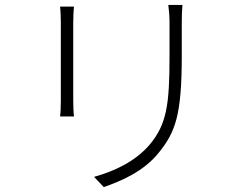

<svg xmlns="http://www.w3.org/2000/svg" viewBox="-20 -735 996 786"><path d="M225.9 -708.1C228 -692.1 229 -659.1 229 -642V-324.9C229 -297.9 228 -272 225.9 -258.2H283C280.9 -272 279.8 -300.1 279.8 -324.9V-642C279.8 -661.2 280.9 -692.1 283 -708.1ZM669 -714.8C671.9 -693.9 674 -668 674 -641V-507.1C674 -308.2 663 -227.3 593 -143.1C533 -73.2 448.2 -34.1 365.1 -11L404.8 30.9C474.8 6.7 568.9 -33 630 -110.1C697.8 -194.2 724.1 -262.1 724.1 -506V-641C724.1 -668 724.8 -693.9 726.9 -714.8Z"/></svg>

Font: Karasuma Gothic
Style: Light
Weight: 300
Designer: Rasmus Andersson / Ryoko Nishizuka
Foundry: rsms
Version: Version 1.00